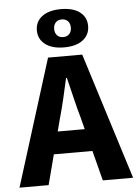

<svg xmlns="http://www.w3.org/2000/svg" viewBox="-66 -939 704 985"><g transform="rotate(-5 286.5 -447.0)"><path d="M-6 0 198 -652H374L579 0H423L338 -330Q324 -379 311 -434Q298 -489 285 -540H281Q270 -489 257 -434Q244 -379 230 -330L144 0ZM128 -155V-270H442V-155ZM285 -697Q223 -697 188 -724Q153 -751 153 -796Q153 -841 188 -867.5Q223 -894 285 -894Q348 -894 382.5 -867.5Q417 -841 417 -796Q417 -751 382.5 -724Q348 -697 285 -697ZM285 -750Q305 -750 316.5 -762.5Q328 -775 328 -795Q328 -816 316.5 -828.5Q305 -841 285 -841Q265 -841 253.5 -828.5Q242 -816 242 -795Q242 -775 253.5 -762.5Q265 -750 285 -750Z"/></g></svg>

Font: Source Sans 3 ExtraLight
Style: Bold
Weight: 700
Version: Version 3.052;hotconv 1.1.0;makeotfexe 2.6.0